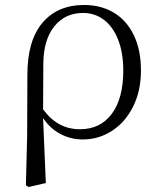

<svg xmlns="http://www.w3.org/2000/svg" viewBox="-20 -546 638 771"><path d="M318 -526Q385 -526 436.5 -495.5Q488 -465 517 -405.5Q546 -346 546 -263Q546 -181 514.5 -118Q483 -55 429.5 -20.5Q376 14 313 14Q264 14 222.5 -8Q181 -30 153 -72L164 189L95 205L84 198L89 0L90 -246Q90 -383 150.5 -454.5Q211 -526 318 -526ZM301 -27Q383 -27 429 -89Q475 -151 475 -262Q475 -335 454 -387.5Q433 -440 396.5 -467Q360 -494 314 -494Q241 -494 198 -440Q155 -386 154 -292L153 -107Q211 -27 301 -27Z"/></svg>

Font: GL-CurulMinamoto Light
Style: Regular
Weight: 300
Designer: Eunice (kana); Ryoko NISHIZUKA 西塚涼子 (ideographs); Frank Grießhammer (Latin, Greek & Cyrillic); Wenlong ZHANG
Foundry: Gutenberg Labo; Adobe
Version: Version 1.002